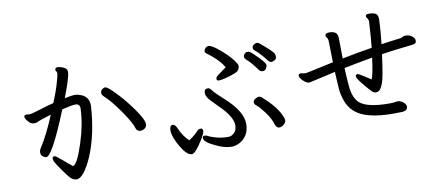

<svg xmlns="http://www.w3.org/2000/svg" viewBox="-71 -1038 3141 1363"><g transform="rotate(-10 1500.0 -356.0)"><path d="M891 -213Q869 -213 861 -236Q849 -279 787 -368Q725 -457 680 -497Q664 -511 664 -526Q664 -540 675.5 -550Q687 -560 698 -560Q717 -560 778 -494Q835 -434 885 -362Q939 -286 939 -254Q939 -235 925 -224Q911 -213 891 -213ZM244 -127Q244 -141 258 -141Q268 -141 281.5 -128.5Q295 -116 376 -50Q407 -50 455 -199Q497 -328 501 -443Q501 -477 469 -477Q445 -477 372 -459Q245 -145 202 -145Q191 -145 177.5 -155Q164 -165 164 -183Q164 -200 172 -212Q228 -298 285 -436Q204 -412 190 -404Q176 -396 159 -396Q141 -396 127 -408Q113 -420 105 -433.5Q97 -447 97 -454Q99 -467 113 -467L134 -465Q153 -465 210.5 -483.5Q268 -502 317 -514Q349 -591 365.5 -649Q382 -707 382 -717Q382 -725 377 -731.5Q372 -738 372 -743Q372 -760 391 -760Q400 -760 414 -756Q454 -744 457 -723Q458 -720 458 -712Q458 -676 403 -534Q456 -545 476 -545Q495 -545 519 -536Q577 -515 577 -450Q564 -242 499 -90Q470 -24 441 12Q412 48 388 48Q364 48 345.5 30Q327 12 290.5 -40.5Q254 -93 249 -105Q244 -117 244 -127Z M1223 14Q1188 14 1146 -57Q1104 -128 1102 -174Q1102 -215 1123 -215Q1141 -215 1153 -188Q1182 -121 1222 -86Q1263 -113 1289 -142Q1299 -154 1314 -154Q1331 -154 1331 -135Q1331 -119 1303 -73Q1249 14 1223 14ZM1868 -65Q1849 -65 1840 -88Q1826 -136 1790.5 -183.5Q1755 -231 1737 -244.5Q1719 -258 1719 -272Q1719 -285 1734 -295Q1749 -305 1761 -305Q1773 -305 1779 -299Q1869 -221 1903 -151Q1917 -122 1917 -109Q1917 -93 1901 -79Q1885 -65 1868 -65ZM1512 11Q1457 11 1391 -23Q1319 -57 1319 -85Q1319 -100 1335 -100Q1347 -100 1359 -92.5Q1371 -85 1411 -73.5Q1451 -62 1501 -62Q1524 -62 1543 -82Q1562 -102 1562 -134Q1562 -192 1488 -268Q1457 -300 1422.5 -335Q1388 -370 1388 -397Q1388 -427 1415 -427Q1429 -427 1441.5 -408Q1454 -389 1524 -326Q1640 -221 1640 -131Q1640 -84 1619.5 -52Q1599 -20 1569 -4.5Q1539 11 1512 11ZM1795 -492Q1751 -554 1715 -584Q1707 -592 1707 -603Q1707 -614 1715.5 -623.5Q1724 -633 1737 -633Q1748 -633 1754 -629Q1773 -616 1813.5 -574Q1854 -532 1854 -519Q1854 -505 1845.5 -492Q1837 -479 1821 -479Q1805 -479 1795 -492ZM1892 -533Q1882 -533 1873 -543Q1827 -604 1788 -635Q1779 -643 1779 -655Q1779 -666 1790 -675Q1801 -684 1813 -684Q1825 -684 1834 -675Q1915 -607 1925 -589Q1930 -578 1930 -564Q1930 -546 1914.5 -539.5Q1899 -533 1892 -533ZM1505 -468Q1487 -468 1487 -483Q1487 -495 1507 -509Q1543 -534 1566 -552Q1545 -589 1510 -621.5Q1475 -654 1456.5 -666.5Q1438 -679 1438 -689Q1438 -698 1448 -710Q1458 -722 1472 -722Q1498 -722 1564 -663.5Q1630 -605 1653 -562Q1658 -556 1658 -546Q1658 -513 1623 -499Q1588 -485 1553 -476.5Q1518 -468 1505 -468Z M2683 -21Q2486 -21 2408 -89Q2369 -122 2351.5 -171.5Q2334 -221 2331 -260.5Q2328 -300 2327 -328.5Q2326 -357 2324 -385L2134 -342Q2119 -342 2103.5 -353Q2088 -364 2077 -378Q2066 -392 2066 -403Q2066 -417 2085 -417Q2102 -413 2119 -412Q2120 -412 2124.5 -413Q2129 -414 2148 -417.5Q2167 -421 2209 -430.5Q2251 -440 2322 -455Q2319 -564 2319 -592Q2319 -620 2314.5 -627.5Q2310 -635 2306.5 -639.5Q2303 -644 2303 -650Q2303 -668 2334 -668Q2393 -668 2393 -618Q2393 -544 2395 -469Q2507 -492 2611 -508Q2618 -574 2625 -694Q2625 -709 2617 -718.5Q2609 -728 2609 -736Q2609 -750 2632 -750Q2677 -750 2689 -733Q2698 -721 2698 -695Q2696 -629 2684 -521Q2748 -531 2828 -540Q2832 -541 2841 -546.5Q2850 -552 2862 -552Q2888 -552 2908 -537Q2928 -522 2928 -504Q2927 -485 2911 -481.5Q2895 -478 2829.5 -471Q2764 -464 2675 -451Q2653 -281 2637.5 -244.5Q2622 -208 2610.5 -199.5Q2599 -191 2587 -191Q2574 -191 2564 -198Q2543 -218 2504 -265.5Q2465 -313 2465 -327Q2465 -342 2482 -342Q2487 -342 2572 -287Q2586 -319 2602 -439Q2471 -416 2396 -400Q2398 -367 2399.5 -334Q2401 -301 2404 -272Q2411 -187 2450 -148Q2503 -97 2666 -97Q2696 -97 2707 -99.5Q2718 -102 2729 -102Q2739 -102 2753 -95Q2785 -76 2785 -54Q2785 -22 2737 -22Z"/></g></svg>

Font: LXGW WenKai Lite
Style: Bold
Weight: 700
Designer: LXGW / Fontworks Inc.
Foundry: LXGW / Fontworks Inc.
Version: Version 1.330;April 28, 2024